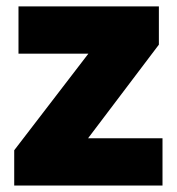

<svg xmlns="http://www.w3.org/2000/svg" viewBox="-20 -573 547 593"><path d="M252 -146H481.9V0H23.9V-108.9L252.9 -407.2H37.1V-553.2H470.7V-435.1Z"/></svg>

Font: Nokora Black
Style: Regular
Weight: 900
Designer: Danh Hong
Version: Version 8.000; ttfautohint (v1.8.3)